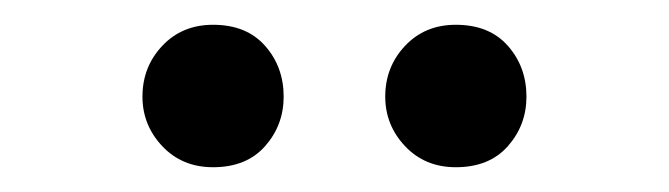

<svg xmlns="http://www.w3.org/2000/svg" viewBox="-20 -715 540 155"><path d="M95 -637Q95 -661 111 -678Q127 -695 152 -695Q179 -695 194 -678Q209 -661 209 -637Q209 -614 194 -597Q179 -580 152 -580Q127 -580 111 -597Q95 -614 95 -637ZM291 -637Q291 -661 307 -678Q323 -695 348 -695Q375 -695 390 -678Q405 -661 405 -637Q405 -614 390 -597Q375 -580 348 -580Q323 -580 307 -597Q291 -614 291 -637Z"/></svg>

Font: Radio Canada
Style: Regular
Weight: 400
Designer: Charles Daoud, Etienne Aubert Bonn, Alexandre Saumier Demers, Jacques Le Bailly
Foundry: Radio-Canada
Version: Version 2.104;gftools[0.9.28.dev5+ged2979d]